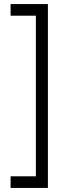

<svg xmlns="http://www.w3.org/2000/svg" viewBox="-20 -772 350 942"><path d="M32 -752V-695H156V93H32V150H215V-752Z"/></svg>

Font: Josefin Sans
Style: Regular
Weight: 400
Designer: Santiago Orozco
Foundry: Typemade
Version: 1.000